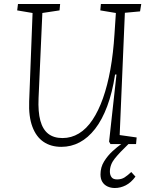

<svg xmlns="http://www.w3.org/2000/svg" viewBox="-20 -721 754 961"><path d="M555 220Q534 220 517.5 212Q501 204 492 189Q483 174 483 152Q483 116 501 87Q519 58 543 36Q567 14 587 0H533L526 -12L563 -348H556Q542 -257 516.5 -189Q491 -121 456 -76Q421 -31 378.5 -8.5Q336 14 287 14Q235 14 198 -11Q161 -36 142 -87Q123 -138 126 -214L143 -656L66 -669L70 -701H281L278 -669L192 -656L173 -230Q170 -161 182 -117Q194 -73 221.5 -51.5Q249 -30 293 -30Q337 -30 375 -53Q413 -76 443 -121Q473 -166 495.5 -229.5Q518 -293 532.5 -373.5Q547 -454 553 -550L560 -656L482 -669L485 -701H687L681 -664L605 -657L579 -45L664 -33L661 0H623Q579 42 554.5 72.5Q530 103 530 138Q530 154 538 165.5Q546 177 566 177Q588 177 603.5 167Q619 157 637 140L658 163Q636 193 609.5 206.5Q583 220 555 220Z"/></svg>

Font: Literata ExtraLight
Style: Italic
Weight: 250
Italic angle: -2°
Designer: Latin by Veronika Burian and Jose Scaglione. Greek by Irene Vlachou. Cyrillic by Vera Evstafieva
Foundry: TypeTogether
Version: Version 3.002